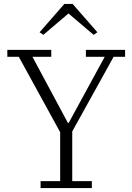

<svg xmlns="http://www.w3.org/2000/svg" viewBox="-20 -950 669 970"><path d="M185 -35H284V-282L75 -663H17V-698H239V-663H144L323 -329H327L509 -663H414V-698H612V-663H554L345 -286V-35H444V0H185ZM180 -787 305 -930H347L472 -787L453 -774L326 -882L199 -774Z"/></svg>

Font: IBM Plex Serif Light
Style: Regular
Weight: 300
Designer: Mike Abbink, Paul van der Laan, Pieter van Rosmalen
Foundry: Bold Monday
Version: Version 3.001